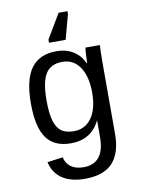

<svg xmlns="http://www.w3.org/2000/svg" viewBox="-102 -818 803 1093"><g transform="rotate(-10 300.0 -271.5)"><path d="M300.3 207Q218.3 207 168.5 173.3Q118.7 139.6 105 76.7L194.8 64.5Q203.1 101.1 230.7 120.8Q258.3 140.6 303.2 140.6Q424.3 140.6 424.3 -13.2V-107.9H423.3Q399.4 -57.6 356.9 -31.7Q314.5 -5.9 255.9 -5.9Q159.2 -5.9 114.5 -69.1Q69.8 -132.3 69.8 -268.1Q69.8 -406.2 117.7 -471.4Q165.5 -536.6 265.1 -536.6Q320.3 -536.6 361.1 -511Q401.9 -485.4 423.8 -438H425.3Q425.3 -452.6 427.2 -487.5Q429.2 -522.5 431.2 -528.3H514.6Q511.7 -502 511.7 -418.9V-15.6Q511.7 95.2 460 151.1Q408.2 207 300.3 207ZM424.3 -269Q424.3 -363.3 387.7 -417.2Q351.1 -471.2 287.1 -471.2Q220.2 -471.2 190.4 -424.6Q160.6 -377.9 160.6 -269Q160.6 -195.3 173.1 -152.6Q185.5 -109.9 211.9 -90.3Q238.3 -70.8 285.6 -70.8Q327.1 -70.8 358.6 -94Q390.1 -117.2 407.2 -161.9Q424.3 -206.5 424.3 -269ZM366.2 -750V-733.9L327.6 -591.3H231.4V-609.4L314.9 -750Z"/></g></svg>

Font: Cousine
Style: Regular
Weight: 400
Monospace: yes
Designer: Steve Matteson
Foundry: Ascender Corporation
Version: Version 1.20